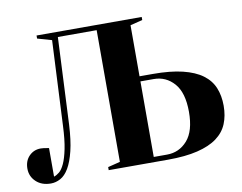

<svg xmlns="http://www.w3.org/2000/svg" viewBox="-88 -805 1165 926"><g transform="rotate(-10 495.0 -342.5)"><path d="M90 15Q45 15 17.5 -11Q-10 -37 -10 -75Q-10 -113 13 -136.5Q36 -160 70 -160Q78 -160 84.5 -159Q91 -158 97 -157Q103 -156 110 -155V-15Q123 -19 136.5 -30Q150 -41 162 -67Q174 -93 183 -137Q192 -181 195 -250L215 -665L145 -685V-700H660V-685L600 -670V-420H665Q751 -420 810.5 -405.5Q870 -391 906.5 -364Q943 -337 959 -298Q975 -259 975 -210Q975 -161 959 -122Q943 -83 906.5 -56Q870 -29 810.5 -14.5Q751 0 665 0H375V-15L435 -30V-675H245L225 -250Q221 -173 208.5 -122Q196 -71 178 -40.5Q160 -10 137 2.5Q114 15 90 15ZM600 -395V-25H665Q725 -25 765 -70.5Q805 -116 805 -210Q805 -304 765 -349.5Q725 -395 665 -395Z"/></g></svg>

Font: Yeseva One
Style: Regular
Weight: 400
Designer: Jovanny Lemonad
Foundry: Jovanny Lemonad
Version: Version 2.001; ttfautohint (v0.91) -l 8 -r 50 -G 200 -x 0 -w